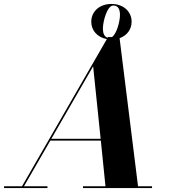

<svg xmlns="http://www.w3.org/2000/svg" viewBox="-68 -953 860 973"><path d="M-47.5 -9V0H172.5V-9H53.5L187 -240.5H443L466.5 -9H352.5V0H702.5V-9H631.5L538 -759.5C576 -773 599 -804.5 599 -843C599 -894 558 -933 497 -933C435.5 -933 394.5 -894 394.5 -843C394.5 -798.5 425.5 -763.5 473.5 -755L43.5 -9ZM453.5 -808.5C453.5 -844.5 475 -925 506 -925C532.5 -925 540 -903.5 540 -877C540 -846 524 -782 499.5 -765H479L477.5 -762C459.5 -767 453.5 -786 453.5 -808.5ZM404 -617 442 -249.5H192Z"/></svg>

Font: Bodoni* 24pt
Style: Bold Italic
Weight: 700
Italic angle: -13°
Version: Version 2.3